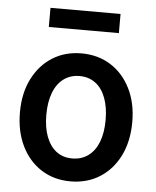

<svg xmlns="http://www.w3.org/2000/svg" viewBox="-52 -762 665 819"><g transform="rotate(5 280.0 -352.0)"><path d="M280 13Q209 13 155 -21.5Q101 -56 70.5 -118Q40 -180 40 -262Q40 -344 71 -405.5Q102 -467 156 -501Q210 -535 280 -535Q351 -535 405 -501Q459 -467 490 -405.5Q521 -344 521 -262Q521 -180 490.5 -118Q460 -56 405.5 -21.5Q351 13 280 13ZM279 -85Q319 -85 348 -106.5Q377 -128 392 -167.5Q407 -207 407 -261Q407 -315 392 -355Q377 -395 348.5 -416.5Q320 -438 280 -438Q241 -438 212 -416.5Q183 -395 168 -355Q153 -315 153 -261Q153 -207 168 -167.5Q183 -128 211 -106.5Q239 -85 279 -85ZM131 -635V-717H431V-635Z"/></g></svg>

Font: Ubuntu Sans Mono Medium
Style: Regular
Weight: 500
Monospace: yes
Designer: Dalton Maag Ltd
Foundry: Dalton Maag Ltd
Version: Version 1.006